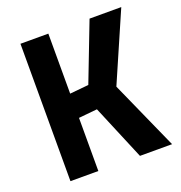

<svg xmlns="http://www.w3.org/2000/svg" viewBox="-124 -787 841 893"><g transform="rotate(-20 296.5 -340.0)"><path d="M304 -272 418 0H577L425 -340L573 -680H416L305 -392L212 -383V-680H74V0H212V-263Z"/></g></svg>

Font: Online Auction - Bold
Style: Bold
Weight: 500
Designer: Mohamed Mostafa, the designer of Online Auction
Foundry: Kief Type Foundry
Version: ""